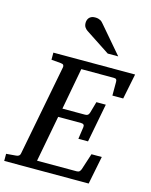

<svg xmlns="http://www.w3.org/2000/svg" viewBox="-149 -1013 864 1098"><g transform="rotate(15 282.5 -463.5)"><path d="M549.8 -521H485.8V-602.1Q485.8 -612.8 481.9 -616.9Q478 -621.1 466.8 -621.1H274.9L229 -375H362.8Q373.5 -375 379.2 -379.2Q384.8 -383.3 388.2 -394L407.2 -460.9H462.9L418.9 -231.9H361.8L372.1 -303.2Q375 -323.2 353 -323.2H217.8L166 -49.8H400.9Q411.6 -49.8 417.2 -55.4Q422.9 -61 425.8 -69.8L457 -166H518.1L484.9 0H-15.1V-42L43 -46.9Q64 -48.3 66.9 -65.9L170.9 -604Q172.4 -612.3 168.5 -617.7Q164.6 -623 151.9 -624L96.2 -628.9V-670.9H580.1ZM397.9 -746.1 252.9 -841.3Q242.7 -848.1 236.3 -858.2Q230 -868.2 230 -883.3Q230 -890.6 232.2 -898.4Q234.4 -906.2 239.5 -912.6Q244.6 -918.9 253.2 -923.1Q261.7 -927.2 274.9 -927.2Q285.6 -927.2 293.2 -925.3Q300.8 -923.3 306.6 -920.2Q312.5 -917 317.1 -912.4Q321.8 -907.7 326.2 -902.3L460 -746.1Z"/></g></svg>

Font: Charis SIL Afr
Style: Italic
Weight: 400
Italic angle: -11°
Foundry: SIL International
Version: Version 5.000